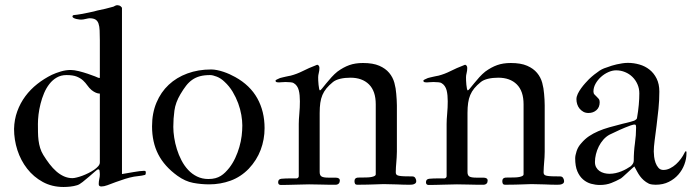

<svg xmlns="http://www.w3.org/2000/svg" viewBox="-20 -724 2716 754"><path d="M35.2 -217.8Q36.1 -254.9 47.9 -287.1Q59.6 -319.3 79.6 -346.2Q99.6 -373 126.2 -394Q152.8 -415 183.6 -430.2Q199.2 -437.5 219 -443.4Q238.8 -449.2 257.3 -449.2Q271 -449.2 289.6 -444.6Q308.1 -439.9 324.7 -434.3Q341.3 -428.7 353 -424.1Q364.7 -419.4 365.2 -418.9Q366.2 -418 372.1 -418V-565.9Q372.1 -587.9 371.3 -604.2Q370.6 -620.6 366.9 -631.3Q363.3 -642.1 355 -647.2Q346.7 -652.3 331.5 -652.3Q329.6 -652.3 325.7 -651.6Q321.8 -650.9 316.9 -649.7Q312 -648.4 307.1 -647.7Q302.2 -647 298.3 -647Q296.9 -647 291.5 -647.5Q286.1 -647.9 280 -649.4Q273.9 -650.9 269.3 -653.3Q264.6 -655.8 264.6 -659.7Q264.6 -661.6 266.4 -663.3Q268.1 -665 271.5 -665Q283.2 -666 297.9 -668.7Q312.5 -671.4 325.9 -674.1Q339.4 -676.8 349.4 -679.2Q359.4 -681.6 361.8 -682.6Q377.4 -685.5 393.6 -689.5Q409.7 -693.4 425.3 -697.8Q427.7 -698.7 431.9 -701.2Q436 -703.6 440.4 -703.6Q448.2 -703.6 453.6 -699.5Q459 -695.3 459 -691.9V-40.5Q468.8 -42 480.7 -44.2Q492.7 -46.4 504.6 -48.3Q516.6 -50.3 527.6 -51.8Q538.6 -53.2 545.9 -53.2Q551.3 -53.2 552 -50.5Q552.7 -47.9 552.7 -45.4Q552.7 -38.6 549.3 -37.1Q536.1 -33.7 526.9 -33Q517.6 -32.2 506.3 -30.3Q489.7 -27.3 471.2 -21.5Q452.6 -15.6 435.5 -9.3Q415 -1.5 401.6 3.4Q388.2 8.3 377.9 8.3Q367.7 8.3 367.7 -1Q367.7 -10.7 369.9 -20.8Q372.1 -30.8 372.1 -39.1Q372.1 -41.5 371.6 -47.6Q371.1 -53.7 370.6 -55.7Q369.1 -59.1 365.2 -59.1Q362.8 -59.1 352.8 -50.3Q342.8 -41.5 330.1 -30.5Q317.4 -19.5 304.4 -9.3Q291.5 1 282.7 3.4Q270 7.3 256.1 8.8Q242.2 10.3 229.5 10.3Q184.1 10.3 147.9 -9.5Q111.8 -29.3 86.7 -61.5Q61.5 -93.8 48.3 -134.5Q35.2 -175.3 35.2 -217.8ZM372.1 -85.9V-356.4Q357.4 -356.4 339.8 -370.1Q330.1 -378.4 323 -388.7Q315.9 -398.9 306.2 -408Q296.4 -417 281.5 -423.1Q266.6 -429.2 241.2 -429.2Q219.7 -429.2 203.1 -419.7Q186.5 -410.2 174.1 -394.3Q161.6 -378.4 153.1 -358.2Q144.5 -337.9 139.2 -316.4Q133.8 -294.9 131.3 -274.4Q128.9 -253.9 128.9 -237.3Q128.9 -221.2 129.2 -204.8Q129.4 -188.5 131.3 -172.9Q133.3 -157.2 137.7 -142.8Q142.1 -128.4 149.9 -115.7Q161.6 -96.7 174.3 -80.1Q187 -63.5 201.2 -51Q215.3 -38.6 231.2 -31.5Q247.1 -24.4 264.6 -24.4Q270.5 -24.4 280.8 -26.9Q291 -29.3 303 -33.7Q314.9 -38.1 327.1 -44.2Q339.4 -50.3 349.4 -57.1Q359.4 -64 365.7 -71.3Q372.1 -78.6 372.1 -85.9Z M577.1 -228Q577.1 -279.8 594.5 -321Q611.8 -362.3 642.6 -391.1Q673.3 -419.9 715.8 -435.5Q758.3 -451.2 809.1 -451.2Q820.3 -451.2 832.5 -448.7Q844.7 -446.3 857.2 -442.1Q869.6 -438 881.6 -432.6Q893.6 -427.2 903.8 -421.4Q961.9 -389.2 990.5 -337.9Q1019 -286.6 1019 -220.7Q1019 -176.3 1003.7 -135.5Q988.3 -94.7 957 -61.5Q925.8 -29.3 885.7 -14.6Q845.7 0 801.8 0Q769.5 0 738.5 -5.9Q707.5 -11.7 676.8 -33.7Q625.5 -70.8 601.3 -118.2Q577.1 -165.5 577.1 -228ZM660.6 -225.6Q660.6 -206.1 664.1 -183.6Q667.5 -161.1 674.6 -138.4Q681.6 -115.7 692.6 -94.5Q703.6 -73.2 718.8 -56.9Q733.9 -40.5 753.9 -30.8Q773.9 -21 798.3 -21Q814 -21 825.7 -24.2Q837.4 -27.3 846.9 -33.2Q856.4 -39.1 864.5 -47.1Q872.6 -55.2 880.4 -64.9Q894 -82.5 903.8 -103.5Q913.6 -124.5 919.9 -146.5Q926.3 -168.5 929 -190.2Q931.6 -211.9 931.6 -231.4Q931.6 -250 927.7 -272.7Q923.8 -295.4 915.3 -318.6Q906.7 -341.8 893.6 -363.8Q880.4 -385.7 861.8 -402.8Q847.7 -416.5 831.5 -422.9Q815.4 -429.2 805.2 -429.2Q782.2 -429.2 765.1 -424.6Q748 -419.9 734.9 -410.6Q721.7 -401.4 710.7 -387.2Q699.7 -373 688.5 -354Q669.4 -321.8 665 -290Q660.6 -258.3 660.6 -225.6Z M1455.6 -39.1V-314.5Q1455.6 -366.2 1429 -392.6Q1402.3 -418.9 1356 -418.9Q1334 -418.9 1315.9 -414.6Q1297.9 -410.2 1287.6 -401.9Q1272 -389.2 1262 -377Q1252 -364.7 1246.1 -350.8Q1240.2 -336.9 1237.8 -319.8Q1235.4 -302.7 1235.4 -280.3V-48.3Q1235.4 -35.6 1242.7 -31Q1250 -26.4 1269 -26.4H1296.9Q1314.5 -26.4 1314.5 -15.1Q1314.5 -0.5 1300.3 1.5H1273.9Q1255.4 1.5 1236.1 0.7Q1216.8 0 1193.8 0Q1185.1 0 1171.1 0.5Q1157.2 1 1141.6 1.2Q1126 1.5 1110.4 2Q1094.7 2.4 1083 2.4Q1072.3 2.4 1072.3 -8.3Q1072.3 -20.5 1085 -22Q1101.1 -23.4 1117.2 -23.4H1145Q1147.5 -23.4 1150.4 -25.9Q1153.3 -28.3 1153.3 -32.2V-237.3Q1153.3 -253.9 1155.5 -277.8Q1157.7 -301.8 1157.7 -326.2Q1157.7 -337.9 1156.7 -348.9Q1155.8 -359.9 1153.3 -369.4Q1150.9 -378.9 1145.8 -386.2Q1140.6 -393.6 1132.8 -397.9Q1130.4 -399.9 1121.1 -400.9Q1111.8 -401.9 1101.6 -401.9Q1093.3 -401.9 1085.7 -401.1Q1078.1 -400.4 1075.7 -400.4Q1066.4 -400.4 1064 -402.8Q1062 -404.8 1062 -406.2Q1062 -409.7 1066.7 -411.6Q1071.3 -413.6 1079.6 -417.5Q1082.5 -418.5 1088.9 -419.9Q1095.2 -421.4 1101.8 -422.9Q1108.4 -424.3 1114 -425.5Q1119.6 -426.8 1121.1 -426.8Q1145.5 -433.1 1169.7 -445.3Q1193.8 -457.5 1217.3 -466.3Q1219.7 -467.8 1223.1 -468.8Q1225.1 -469.2 1226.6 -469.7Q1234.4 -466.8 1234.4 -457Q1234.4 -446.8 1231.9 -437.5Q1229.5 -428.2 1229.5 -420.9Q1229.5 -416.5 1229.7 -408Q1230 -399.4 1231 -390.9Q1231.9 -382.3 1233.2 -375.7Q1234.4 -369.1 1236.8 -369.1Q1238.8 -369.1 1245.4 -377.2Q1252 -385.3 1261.2 -396.7Q1270.5 -408.2 1282 -420.9Q1293.5 -433.6 1305.2 -442.9Q1328.6 -460 1351.8 -468.3Q1375 -476.6 1405.3 -476.6Q1444.8 -476.6 1469.5 -465.8Q1494.1 -455.1 1508.5 -437.7Q1522.9 -420.4 1528.8 -398.7Q1534.7 -377 1536.1 -355.5Q1537.1 -344.2 1537.8 -332.8Q1538.6 -321.3 1538.6 -310.1V-128.4Q1538.6 -116.2 1537.8 -106.2Q1537.1 -96.2 1536.4 -86.7Q1535.6 -77.1 1534.9 -67.6Q1534.2 -58.1 1534.2 -47.4Q1534.2 -41.5 1536.9 -38.3Q1539.6 -35.2 1546.9 -33.7Q1554.2 -32.2 1566.9 -31.7Q1579.6 -31.2 1599.1 -31.2Q1607.4 -31.2 1611.1 -24.7Q1614.7 -18.1 1614.7 -12.7Q1614.7 -7.3 1611.8 -4.6Q1608.9 -2 1604.7 -0.5Q1600.6 1 1595.7 1.2Q1590.8 1.5 1586.4 1.5Q1564.9 1.5 1538.3 0.2Q1511.7 -1 1486.8 -1Q1479 -1 1470.5 -0.5Q1461.9 0 1450.2 0.2Q1438.5 0.5 1422.6 1Q1406.7 1.5 1383.8 1.5Q1376.5 1.5 1374.3 -2.4Q1372.1 -6.3 1372.1 -12.7Q1372.1 -24.9 1383.8 -26.4Q1389.2 -26.9 1394.8 -26.9Q1400.4 -26.9 1406.7 -26.9Q1416 -26.9 1424.8 -27.3Q1433.6 -27.8 1440.4 -29.3Q1447.3 -30.8 1451.4 -33.2Q1455.6 -35.6 1455.6 -39.1Z M2036.1 -39.1V-314.5Q2036.1 -366.2 2009.5 -392.6Q1982.9 -418.9 1936.5 -418.9Q1914.6 -418.9 1896.5 -414.6Q1878.4 -410.2 1868.2 -401.9Q1852.5 -389.2 1842.5 -377Q1832.5 -364.7 1826.7 -350.8Q1820.8 -336.9 1818.4 -319.8Q1815.9 -302.7 1815.9 -280.3V-48.3Q1815.9 -35.6 1823.2 -31Q1830.6 -26.4 1849.6 -26.4H1877.4Q1895 -26.4 1895 -15.1Q1895 -0.5 1880.9 1.5H1854.5Q1835.9 1.5 1816.7 0.7Q1797.4 0 1774.4 0Q1765.6 0 1751.7 0.5Q1737.8 1 1722.2 1.2Q1706.5 1.5 1690.9 2Q1675.3 2.4 1663.6 2.4Q1652.8 2.4 1652.8 -8.3Q1652.8 -20.5 1665.5 -22Q1681.6 -23.4 1697.8 -23.4H1725.6Q1728 -23.4 1731 -25.9Q1733.9 -28.3 1733.9 -32.2V-237.3Q1733.9 -253.9 1736.1 -277.8Q1738.3 -301.8 1738.3 -326.2Q1738.3 -337.9 1737.3 -348.9Q1736.3 -359.9 1733.9 -369.4Q1731.4 -378.9 1726.3 -386.2Q1721.2 -393.6 1713.4 -397.9Q1710.9 -399.9 1701.7 -400.9Q1692.4 -401.9 1682.1 -401.9Q1673.8 -401.9 1666.3 -401.1Q1658.7 -400.4 1656.2 -400.4Q1647 -400.4 1644.5 -402.8Q1642.6 -404.8 1642.6 -406.2Q1642.6 -409.7 1647.2 -411.6Q1651.9 -413.6 1660.2 -417.5Q1663.1 -418.5 1669.4 -419.9Q1675.8 -421.4 1682.4 -422.9Q1689 -424.3 1694.6 -425.5Q1700.2 -426.8 1701.7 -426.8Q1726.1 -433.1 1750.2 -445.3Q1774.4 -457.5 1797.9 -466.3Q1800.3 -467.8 1803.7 -468.8Q1805.7 -469.2 1807.1 -469.7Q1814.9 -466.8 1814.9 -457Q1814.9 -446.8 1812.5 -437.5Q1810.1 -428.2 1810.1 -420.9Q1810.1 -416.5 1810.3 -408Q1810.5 -399.4 1811.5 -390.9Q1812.5 -382.3 1813.7 -375.7Q1814.9 -369.1 1817.4 -369.1Q1819.3 -369.1 1825.9 -377.2Q1832.5 -385.3 1841.8 -396.7Q1851.1 -408.2 1862.5 -420.9Q1874 -433.6 1885.7 -442.9Q1909.2 -460 1932.4 -468.3Q1955.6 -476.6 1985.8 -476.6Q2025.4 -476.6 2050 -465.8Q2074.7 -455.1 2089.1 -437.7Q2103.5 -420.4 2109.4 -398.7Q2115.2 -377 2116.7 -355.5Q2117.7 -344.2 2118.4 -332.8Q2119.1 -321.3 2119.1 -310.1V-128.4Q2119.1 -116.2 2118.4 -106.2Q2117.7 -96.2 2116.9 -86.7Q2116.2 -77.1 2115.5 -67.6Q2114.7 -58.1 2114.7 -47.4Q2114.7 -41.5 2117.4 -38.3Q2120.1 -35.2 2127.4 -33.7Q2134.8 -32.2 2147.5 -31.7Q2160.2 -31.2 2179.7 -31.2Q2188 -31.2 2191.7 -24.7Q2195.3 -18.1 2195.3 -12.7Q2195.3 -7.3 2192.4 -4.6Q2189.5 -2 2185.3 -0.5Q2181.2 1 2176.3 1.2Q2171.4 1.5 2167 1.5Q2145.5 1.5 2118.9 0.2Q2092.3 -1 2067.4 -1Q2059.6 -1 2051 -0.5Q2042.5 0 2030.8 0.2Q2019 0.5 2003.2 1Q1987.3 1.5 1964.4 1.5Q1957 1.5 1954.8 -2.4Q1952.6 -6.3 1952.6 -12.7Q1952.6 -24.9 1964.4 -26.4Q1969.7 -26.9 1975.3 -26.9Q1981 -26.9 1987.3 -26.9Q1996.6 -26.9 2005.4 -27.3Q2014.2 -27.8 2021 -29.3Q2027.8 -30.8 2032 -33.2Q2036.1 -35.6 2036.1 -39.1Z M2471.2 -70.3 2468.8 -68.4Q2468.3 -68.4 2460.7 -61.3Q2453.1 -54.2 2443.8 -45.7Q2434.6 -37.1 2426.3 -29.8Q2418 -22.5 2416 -22Q2400.4 -13.2 2380.6 -5.4Q2360.8 2.4 2335.9 2.4Q2318.4 2.4 2301 -2.4Q2283.7 -7.3 2269.8 -19.3Q2255.9 -31.2 2247.3 -51.3Q2238.8 -71.3 2238.8 -102.1Q2238.8 -113.3 2244.4 -130.6Q2250 -147.9 2263.2 -162.1Q2276.9 -178.2 2293.2 -189.2Q2309.6 -200.2 2329.3 -208.7Q2349.1 -217.3 2373 -224.1Q2397 -231 2426.3 -238.3Q2433.1 -239.7 2440.9 -241.7Q2448.7 -243.7 2455.8 -245.6Q2462.9 -247.6 2468 -249.3Q2473.1 -251 2474.6 -252.4Q2477.1 -254.4 2479.2 -255.9Q2481.4 -257.3 2481.9 -262.7Q2483.9 -273.9 2485.6 -286.6Q2487.3 -299.3 2488.5 -312Q2489.7 -324.7 2490.2 -336.4Q2490.7 -348.1 2490.7 -357.4Q2490.7 -376.5 2483.4 -393.1Q2476.1 -409.7 2463.6 -421.9Q2451.2 -434.1 2434.6 -440.9Q2418 -447.8 2399.4 -447.8Q2384.8 -447.8 2368.9 -440.7Q2353 -433.6 2340.1 -421.9Q2327.1 -410.2 2318.8 -395.3Q2310.5 -380.4 2310.5 -364.7Q2310.5 -357.4 2314.5 -353Q2318.4 -348.6 2322.8 -344.7Q2327.1 -340.8 2331.1 -335.9Q2335 -331.1 2335 -322.8Q2335 -302.7 2322.3 -291.5Q2309.6 -280.3 2291 -280.3Q2279.8 -280.3 2271.2 -284.9Q2262.7 -289.6 2256.3 -297.1Q2250 -304.7 2246.8 -314.5Q2243.7 -324.2 2243.7 -334.5Q2243.7 -344.2 2249 -355.5Q2254.4 -366.7 2262.2 -377.4Q2270 -388.2 2278.6 -397.7Q2287.1 -407.2 2293 -413.1Q2303.7 -423.3 2313.7 -431.2Q2323.7 -439 2335 -446.8Q2343.3 -452.1 2352.1 -455.6Q2360.8 -459 2369.1 -461.4Q2374 -463.4 2382.6 -466.1Q2391.1 -468.8 2401.6 -471.2Q2412.1 -473.6 2423.6 -475.3Q2435.1 -477.1 2445.8 -477.1Q2468.8 -477.1 2491 -470.7Q2513.2 -464.4 2530.5 -450.7Q2547.9 -437 2558.6 -415.5Q2569.3 -394 2569.3 -364.3Q2569.3 -331.1 2565.9 -296.4Q2562.5 -261.7 2558.3 -230Q2554.2 -198.2 2550.8 -171.9Q2547.4 -145.5 2547.4 -129.4Q2547.4 -121.1 2548.8 -108.6Q2550.3 -96.2 2554.4 -84.7Q2558.6 -73.2 2565.9 -64.9Q2573.2 -56.6 2585 -56.6Q2598.6 -56.6 2611.3 -63Q2624 -69.3 2634.8 -79.1Q2645.5 -88.9 2654.1 -100.6Q2662.6 -112.3 2668 -123.5Q2668.9 -125.5 2670.2 -127.7Q2671.4 -129.9 2673.8 -129.9Q2675.8 -129.9 2675.8 -126.5V-121.6Q2675.8 -100.1 2667.7 -78.4Q2659.7 -56.6 2644.3 -38.8Q2628.9 -21 2606.4 -9.8Q2584 1.5 2554.7 1.5Q2549.3 1.5 2542.2 0.7Q2535.2 0 2528.8 -2.4Q2516.1 -8.8 2507.8 -16.4Q2499.5 -23.9 2493.4 -32.2Q2487.3 -40.5 2482.2 -50Q2477.1 -59.6 2471.2 -70.3ZM2316.4 -87.9Q2316.4 -75.7 2321.3 -66.9Q2326.2 -58.1 2334.2 -52.5Q2342.3 -46.9 2352.5 -44.2Q2362.8 -41.5 2373 -41.5Q2385.7 -41.5 2397.7 -44.2Q2409.7 -46.9 2420.4 -51.3Q2431.2 -55.7 2440.2 -60.8Q2449.2 -65.9 2456.5 -70.8Q2468.8 -81.5 2468.8 -92.8Q2468.8 -128.9 2473.4 -160.9Q2478 -192.9 2478 -223.6Q2478 -227.1 2477.3 -231Q2476.6 -234.9 2472.7 -234.9Q2468.3 -234.9 2464.1 -233.6Q2460 -232.4 2456.5 -231.4Q2435.1 -223.6 2414.6 -214.4Q2394 -205.1 2374 -195.3Q2360.4 -188 2349.6 -175.8Q2338.9 -163.6 2331.5 -148.9Q2324.2 -134.3 2320.3 -118.4Q2316.4 -102.5 2316.4 -87.9Z"/></svg>

Font: IM FELL French Canon
Style: Regular
Weight: 400
Designer: Igino Marini
Foundry: Igino Marini,
Version: 3.00